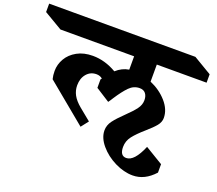

<svg xmlns="http://www.w3.org/2000/svg" viewBox="-275 -994 1529 1352"><g transform="rotate(20 490.0 -318.0)"><path d="M733 -514Q808 -482 858 -425Q908 -368 908 -305Q908 -274 885.5 -246.5Q863 -219 818 -180Q764 -133 736 -97Q708 -61 708 -16Q708 50 755 50Q815 50 867 -74L1001 7V70Q929 150 839 150Q773 150 704.5 116Q636 82 590.5 28Q545 -26 545 -81Q545 -120 570 -153.5Q595 -187 643 -233Q690 -278 713.5 -309.5Q737 -341 737 -376Q737 -407 722 -426Q707 -445 677 -445Q633 -445 599.5 -411Q566 -377 525 -314Q513 -294 501 -278L396 -345V-408L403 -417Q385 -433 358 -433Q313 -433 284.5 -399.5Q256 -366 256 -313Q256 -275 274 -241.5Q292 -208 333 -174L421 -102L378 -47L79 -294Q72 -322 72 -354Q72 -403 97.5 -447Q123 -491 172.5 -518.5Q222 -546 290 -546Q381 -546 468 -495Q511 -534 563 -542V-642H11L-126 -723V-786H970L1106 -705V-642H733Z"/></g></svg>

Font: InknutAntiqua
Style: Bold
Weight: 700
Designer: Claus Eggers Srensen
Foundry: Claus Eggers Srensen
Version: Version 1.000; ttfautohint (v1.2) -l 7 -r 28 -G 50 -x 13 -D 